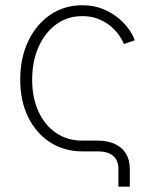

<svg xmlns="http://www.w3.org/2000/svg" viewBox="-20 -570 580 723"><path d="M425.8 132.8V65.9Q425.8 34.2 406.2 17.1Q386.7 0 347.7 0H290Q222.2 0 169.4 -33.7Q116.7 -67.4 86.4 -128.2Q56.2 -189 56.2 -270Q56.2 -352.1 86.4 -415.3Q116.7 -478.5 169.4 -514.4Q222.2 -550.3 290 -550.3Q333 -550.3 367.4 -536.1Q401.9 -522 426.8 -501Q451.7 -480 467 -457.3Q482.4 -434.6 487.3 -418L446.3 -404.3Q442.4 -416 430.9 -433.6Q419.4 -451.2 399.9 -468.5Q380.4 -485.8 353 -497.6Q325.7 -509.3 290 -509.3Q233.4 -509.3 190.9 -477.8Q148.4 -446.3 124.8 -392.3Q101.1 -338.4 101.1 -270Q101.1 -202.1 124.8 -150.4Q148.4 -98.6 190.9 -69.6Q233.4 -40.5 290 -40.5H348.1Q385.7 -40.5 412.8 -27.8Q439.9 -15.1 454.3 8.5Q468.8 32.2 468.8 65.9V132.8Z"/></svg>

Font: Inter 16pt ExtraLight
Style: Regular
Weight: 250
Version: Version 4.001;git-66647c0bb